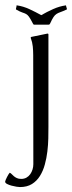

<svg xmlns="http://www.w3.org/2000/svg" viewBox="-74 -552 284 758"><path d="M-10.7 -514.6 -11.2 -516.1 -8.3 -529.8 -8.8 -531.7 -7.3 -530.8Q17.6 -527.3 42.2 -515.9Q66.9 -504.4 88.9 -492.2Q110.8 -504.9 135.7 -516.1Q160.6 -527.3 186 -530.8L187 -531.7L186.5 -529.8L190.4 -516.1L189.5 -514.6Q173.8 -507.3 164.6 -504.2Q155.3 -501 148.9 -496.8Q142.6 -492.7 137.2 -484.6Q131.8 -476.6 124 -459.5Q122.6 -456.5 121.3 -455.6Q120.1 -454.6 116.7 -454.6H61Q58.6 -454.6 57.6 -456.3Q56.6 -458 55.7 -459.5Q45.9 -478.5 40.3 -486.1Q34.7 -493.7 28.8 -496.8Q22.9 -500 14.2 -502.7Q5.4 -505.4 -10.7 -514.6ZM4.9 186.5Q0.5 186.5 -9 185.1Q-18.6 183.6 -28.6 180.9Q-38.6 178.2 -46.1 174.3Q-53.7 170.4 -53.7 165Q-53.7 163.6 -51.5 158Q-49.3 152.3 -46.1 146.5Q-43 140.6 -40 135.7Q-37.1 130.9 -35.6 129.9Q-31.7 131.3 -27.8 135.5Q-23.9 139.6 -19 143.8Q-14.2 147.9 -7.3 151.1Q-0.5 154.3 9.8 154.3Q21.5 154.3 30.5 149.2Q39.6 144 45.4 135.7Q51.3 127.4 54.4 117.2Q57.6 106.9 57.6 96.2Q57.6 -12.2 57.4 -119.1Q57.1 -226.1 57.1 -334.5Q57.1 -351.6 55.4 -368.7Q53.7 -385.7 47.4 -401.9V-404.8L49.3 -406.2L113.3 -419.4L116.2 -418.9V-418.5L117.2 -416.5V-50.8Q117.2 -30.8 116.7 -5.6Q116.2 19.5 113 45.9Q109.9 72.3 103 97.4Q96.2 122.6 83.7 142.6Q71.3 162.6 52 174.6Q32.7 186.5 4.9 186.5Z"/></svg>

Font: CAT Linz
Style: Regular
Weight: 400
Designer: Peter Wiegel
Foundry: Peter Wiegel
Version: Version 1.08